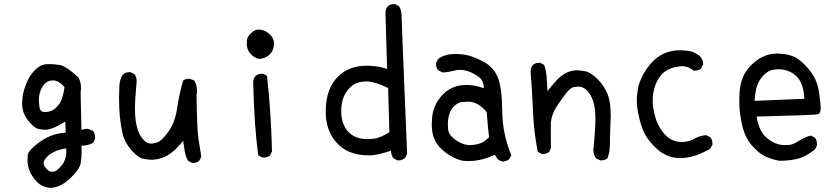

<svg xmlns="http://www.w3.org/2000/svg" viewBox="-20 -780 4040 929"><path d="M221 129Q178 123 155 96Q113 49 113 -4Q113 -10 114 -28.5Q115 -47 150.5 -76.5Q186 -106 221.5 -121Q257 -136 298 -138L296 -192Q233 -152 198 -152Q191 -152 171.5 -154.5Q152 -157 127 -184Q87 -226 87 -278Q87 -289 89.5 -313Q92 -337 107.5 -376Q123 -415 148.5 -440.5Q174 -466 199 -469Q208 -470 219 -470Q237 -470 267.5 -466Q298 -462 360 -405Q372 -382 372 -355Q372 -344 370 -333L374 -151Q390 -157 403 -157Q408 -157 431 -146Q440 -132 440 -115V-108L431 -89Q405 -75 374 -75L375 -45Q375 -21 370.5 9Q366 39 318.5 84Q271 129 221 129ZM232 51Q247 51 255 43Q301 8 301 -45L300 -62Q229 -52 199 -11Q191 0 191 10Q191 21 204 36Q217 51 232 51ZM196 -238Q218 -238 236 -247Q265 -267 276 -294Q287 -321 292 -358Q281 -374 259 -386Q248 -391 237 -391Q195 -391 176 -341Q168 -319 168 -295Q168 -285 171 -261.5Q174 -238 196 -238Z M915 8H909L890 -2Q878 -23 874 -47.5Q870 -72 866 -99Q819 -39 776 -21Q744 -7 713 -7Q701 -7 674.5 -11.5Q648 -16 615 -54.5Q582 -93 573 -135Q556 -206 556 -306Q556 -332 557.5 -364Q559 -396 574 -419Q588 -431 606 -431H611L631 -421Q641 -407 641 -390V-384Q633 -298 633 -254Q633 -145 676 -102Q691 -85 712 -85Q720 -85 740.5 -91Q761 -97 794 -142Q827 -187 837 -256Q847 -325 866 -390Q878 -399 895 -399Q900 -399 921 -390Q933 -368 933 -342Q933 -332 931 -321Q933 -151 940.5 -107.5Q948 -64 954 -21L944 -2Q933 8 915 8Z M1257 -18H1251L1230 -27Q1210 -164 1205 -386Q1210 -423 1247 -423H1253L1272 -413Q1292 -233 1296 -47L1286 -27Q1274 -18 1257 -18ZM1234 -495Q1211 -499 1192.5 -519.5Q1174 -540 1174 -567Q1174 -570 1175 -586.5Q1176 -603 1197 -622Q1213 -637 1232 -637Q1263 -637 1290 -609Q1306 -591 1306 -569Q1306 -564 1302.5 -546.5Q1299 -529 1281 -513Q1263 -497 1234 -495Z M1908 -4H1903L1884 -14Q1872 -29 1872 -51Q1804 -28 1767 -28Q1658 -28 1604 -95Q1556 -152 1556 -239Q1556 -354 1619 -413Q1671 -462 1754 -462Q1811 -462 1853 -446L1845 -723Q1850 -760 1886 -760H1892L1911 -750Q1923 -729 1923 -703.5Q1923 -678 1950 -35L1940 -16Q1927 -4 1908 -4ZM1757 -107Q1769 -107 1793 -109.5Q1817 -112 1864 -140L1858 -354Q1794 -386 1753 -386Q1703 -386 1673 -356Q1631 -314 1631 -244Q1631 -179 1664.5 -143Q1698 -107 1757 -107Z M2415 2Q2399 0 2388 -10L2374 -31Q2308 -1 2252 -1Q2248 -1 2227.5 -1.5Q2207 -2 2174 -18.5Q2141 -35 2113 -62Q2069 -103 2069 -178Q2069 -189 2071 -214Q2078 -279 2126 -326Q2170 -369 2237 -369Q2279 -369 2321 -353Q2321 -390 2295 -409Q2248 -442 2204 -442Q2191 -442 2169.5 -436.5Q2148 -431 2123 -429L2100 -440Q2090 -452 2090 -470V-476L2102 -497Q2135 -519 2186 -519Q2208 -519 2236.5 -514Q2265 -509 2315.5 -483.5Q2366 -458 2387.5 -408Q2409 -358 2410 -245Q2411 -132 2454 -29L2444 -10Q2431 0 2415 2ZM2254 -78Q2288 -78 2319 -93L2347 -116Q2341 -152 2335 -237Q2294 -288 2247 -288Q2246 -288 2221.5 -287Q2197 -286 2177 -266Q2147 -236 2147 -179Q2147 -170 2148.5 -152Q2150 -134 2169 -115.5Q2188 -97 2215 -86Q2234 -78 2254 -78Z M2890 -4H2884L2864 -14Q2851 -32 2851 -55Q2851 -63 2853 -72L2859 -150Q2861 -178 2861 -206Q2861 -257 2850 -291Q2825 -361 2777 -361Q2772 -361 2756 -358.5Q2740 -356 2718.5 -328Q2697 -300 2673.5 -264.5Q2650 -229 2645 -187Q2645 -91 2646 -64L2637 -45Q2625 -35 2608 -35H2602L2582 -45Q2563 -142 2559 -241.5Q2555 -341 2547 -438Q2552 -476 2588 -476H2594L2613 -466Q2623 -437 2625 -404.5Q2627 -372 2629 -339Q2650 -366 2672 -390Q2717 -440 2773 -440Q2784 -440 2810.5 -435.5Q2837 -431 2870 -398.5Q2903 -366 2921 -322Q2935 -285 2935 -220Q2935 -208 2933 -161Q2931 -114 2931 -78.5Q2931 -43 2919 -14Q2907 -4 2890 -4Z M3270 -15Q3227 -15 3189 -37Q3160 -53 3125 -94.5Q3090 -136 3074 -205Q3061 -256 3061 -296Q3061 -309 3065 -339Q3072 -402 3125 -468Q3182 -537 3272 -537Q3280 -537 3307.5 -534.5Q3335 -532 3366 -509Q3382 -491 3382 -472V-468L3372 -448Q3359 -438 3340 -438H3337Q3309 -460 3280 -460Q3273 -460 3251 -456Q3193 -445 3165.5 -398.5Q3138 -352 3138 -291Q3138 -259 3150 -216Q3160 -177 3185 -144Q3222 -93 3278 -93Q3286 -93 3303.5 -95.5Q3321 -98 3344.5 -111Q3368 -124 3397 -126L3417 -116Q3427 -104 3427 -86V-80L3417 -61Q3340 -15 3270 -15Z M3752 -2Q3717 -8 3684.5 -22.5Q3652 -37 3617 -77.5Q3582 -118 3569 -183Q3557 -239 3557 -287L3558 -324Q3561 -409 3609 -459Q3668 -521 3740 -521Q3746 -521 3769 -519Q3792 -517 3821 -506Q3850 -495 3891.5 -447Q3933 -399 3942 -339.5Q3951 -280 3951 -256Q3951 -231 3937 -227Q3923 -223 3641 -216Q3652 -146 3687 -116Q3728 -78 3777 -78Q3781 -78 3799 -79Q3817 -80 3844.5 -98Q3872 -116 3903 -124L3923 -114Q3933 -101 3933 -82V-76L3923 -57Q3878 -21 3838 -11.5Q3798 -2 3752 -2ZM3631 -292 3872 -302Q3868 -380 3832 -412.5Q3796 -445 3746 -445Q3735 -445 3715 -441Q3695 -437 3673.5 -414.5Q3652 -392 3643 -364.5Q3634 -337 3631 -292Z"/></svg>

Font: Xiaolai Mono SC
Style: Regular
Weight: 400
Monospace: yes
Designer: LXGW / Nozomi Seto
Version: Version 3.113;September 30, 2024